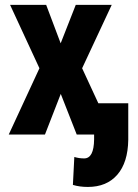

<svg xmlns="http://www.w3.org/2000/svg" viewBox="-20 -548 562 782"><path d="M227.1 -371.6 288.6 -528.3H435.1L314.5 -270L439.5 0H292.5L227.5 -165.5L163.1 0H15.6L140.6 -270L21 -528.3H168ZM502.4 -127.4V21.5Q501 113.8 457.8 163.6Q414.6 213.4 337.9 213.4Q304.2 213.4 276.9 205.1L282.7 91.3Q301.8 97.2 322.8 97.2Q362.3 97.2 363.3 20V-127.4Z"/></svg>

Font: Roboto Condensed
Style: Bold
Weight: 700
Designer: Google
Version: Version 2.134; 2016